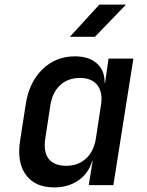

<svg xmlns="http://www.w3.org/2000/svg" viewBox="-20 -805 640 835"><path d="M284 -645 412 -785H528L393 -645ZM215 10Q132 10 92 -45.5Q52 -101 68 -197L92 -352Q107 -448 165 -504Q223 -560 306 -560Q367 -560 401.5 -529Q436 -498 435 -445H437L452 -550H560L473 0H366L383 -105H381Q365 -51 321 -20.5Q277 10 215 10ZM268 -84Q319 -84 353.5 -115Q388 -146 397 -203L419 -347Q428 -403 403.5 -434.5Q379 -466 328 -466Q276 -466 242 -435Q208 -404 199 -347L177 -203Q168 -145 191.5 -114.5Q215 -84 268 -84Z"/></svg>

Font: NKDuy Mono SemiBold
Style: Italic
Weight: 600
Italic angle: -9°
Monospace: yes
Designer: NKDuy
Foundry: NKDuy
Version: Version 2.251; ttfautohint (v1.8.4.7-5d5b)